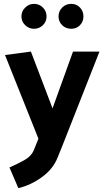

<svg xmlns="http://www.w3.org/2000/svg" viewBox="-20 -752 540 994"><path d="M349 -732Q376 -732 394 -713Q412 -694 412 -667Q412 -640 394 -621.5Q376 -603 349 -603Q321 -603 302 -621.5Q283 -640 283 -667Q283 -694 302 -713Q321 -732 349 -732ZM156 -732Q183 -732 202 -713Q221 -694 221 -667Q221 -640 202 -621.5Q183 -603 156 -603Q130 -603 110.5 -621.5Q91 -640 91 -667Q91 -694 110.5 -713Q130 -732 156 -732ZM156 23 179 -34 6 -467 140 -485 252 -191 358 -485H495L304 0L278 64Q255 123 197 165Q139 207 75 222L29 115Q64 100 103.5 78.5Q143 57 156 23Z"/></svg>

Font: Palanquin
Style: Bold
Weight: 700
Designer: Pria Ravichandran
Version: Version 1.0.4